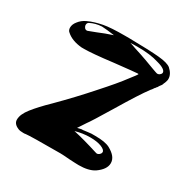

<svg xmlns="http://www.w3.org/2000/svg" viewBox="-140 -792 829 847"><g transform="rotate(30 275.0 -368.5)"><path d="M277.3 -191.4C301.8 -198.2 326.2 -202.1 352.5 -202.1C375 -202.1 394.5 -199.2 409.2 -193.4C423.8 -187.5 431.6 -180.7 431.6 -172.9C431.6 -169.9 430.7 -167 428.7 -164.1C421.9 -155.3 414.1 -152.3 405.3 -156.2C355.5 -171.9 313.5 -183.6 277.3 -191.4ZM94.7 -636.7C112.3 -645.5 131.8 -650.4 152.3 -651.4C169.9 -650.4 191.4 -648.4 216.8 -644.5C190.4 -635.7 166 -627 143.6 -617.2C121.1 -608.4 108.4 -603.5 107.4 -603.5C105.5 -602.5 103.5 -602.5 102.5 -602.5C97.7 -602.5 93.8 -604.5 90.8 -608.4C87.9 -612.3 85.9 -617.2 85.9 -622.1C85.9 -628.9 88.9 -633.8 94.7 -636.7ZM296.9 -651.4C305.7 -652.3 317.4 -652.3 334 -652.3C376 -652.3 411.1 -648.4 441.4 -638.7C471.7 -630.9 486.3 -620.1 486.3 -609.4C486.3 -606.4 485.4 -604.5 483.4 -601.6C476.6 -592.8 467.8 -590.8 457 -595.7L440.4 -601.6C428.7 -606.4 412.1 -612.3 390.6 -620.1C369.1 -627.9 347.7 -634.8 326.2 -641.6C313.5 -646.5 303.7 -649.4 296.9 -651.4ZM281.2 -667H259.8C212.9 -667 176.8 -665 152.3 -660.2C127 -655.3 102.5 -648.4 80.1 -637.7C65.4 -630.9 53.7 -621.1 44.9 -609.4C36.1 -598.6 32.2 -587.9 32.2 -577.1C32.2 -568.4 35.2 -560.5 42 -555.7C60.5 -539.1 86.9 -529.3 120.1 -526.4H133.8C159.2 -526.4 207 -530.3 277.3 -539.1C348.6 -546.9 386.7 -550.8 391.6 -550.8C394.5 -550.8 395.5 -550.8 396.5 -549.8C396.5 -547.9 386.7 -534.2 367.2 -509.8C348.6 -484.4 317.4 -447.3 273.4 -398.4C229.5 -348.6 182.6 -298.8 131.8 -248C100.6 -217.8 76.2 -191.4 58.6 -168.9C41 -146.5 32.2 -127 32.2 -108.4C32.2 -93.8 41 -83 59.6 -75.2C66.4 -72.3 75.2 -71.3 85.9 -71.3C90.8 -71.3 94.7 -71.3 97.7 -72.3C112.3 -74.2 170.9 -75.2 273.4 -75.2C282.2 -75.2 297.9 -74.2 320.3 -72.3C341.8 -71.3 357.4 -70.3 368.2 -70.3C401.4 -70.3 427.7 -76.2 447.3 -88.9C473.6 -107.4 487.3 -127 487.3 -148.4C487.3 -170.9 472.7 -189.5 442.4 -206.1C425.8 -214.8 401.4 -218.8 368.2 -218.8C361.3 -218.8 355.5 -218.8 347.7 -218.8C341.8 -217.8 335 -217.8 330.1 -216.8C325.2 -215.8 320.3 -215.8 314.5 -214.8C310.5 -213.9 306.6 -213.9 303.7 -213.9C300.8 -213.9 299.8 -213.9 300.8 -213.9L280.3 -209L306.6 -249C314.5 -258.8 338.9 -297.9 380.9 -367.2C421.9 -435.5 454.1 -486.3 478.5 -518.6C479.5 -519.5 482.4 -521.5 485.4 -527.3C488.3 -531.2 490.2 -535.2 492.2 -535.2C492.2 -537.1 494.1 -539.1 498 -543C500 -547.9 502.9 -550.8 503.9 -552.7C504.9 -553.7 506.8 -556.6 509.8 -560.5C511.7 -564.5 513.7 -567.4 513.7 -570.3C515.6 -573.2 516.6 -576.2 517.6 -579.1C518.6 -582 519.5 -585.9 520.5 -588.9C521.5 -591.8 521.5 -594.7 521.5 -597.7C521.5 -613.3 513.7 -628.9 497.1 -643.6C486.3 -652.3 465.8 -658.2 434.6 -661.1C403.3 -664.1 352.5 -666 281.2 -667Z"/></g></svg>

Font: Puffy Slushy
Style: Regular
Weight: 400
Designer: Intuisi Creative
Foundry: Intuisi Creative
Version: Version 001.000